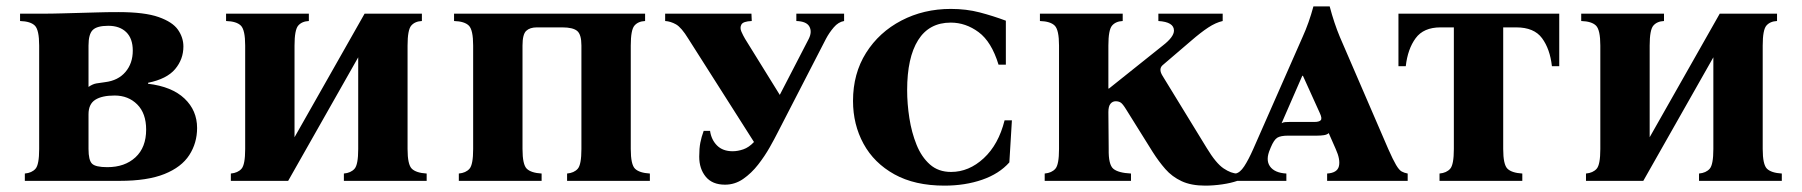

<svg xmlns="http://www.w3.org/2000/svg" viewBox="-20 -568 5659 603"><path d="M58 0V-23Q80 -25 91.5 -38Q103 -51 103 -100V-425Q103 -474 89.5 -487.5Q76 -501 43 -502V-525H103Q145 -525 175 -526Q205 -527 230.5 -527.5Q256 -528 284.5 -529Q313 -530 352 -530Q434 -530 478 -514.5Q522 -499 539 -474.5Q556 -450 556 -422Q556 -382 530 -351Q504 -320 445 -308V-305Q520 -296 559.5 -258.5Q599 -221 599 -166Q599 -119 574.5 -81Q550 -43 496.5 -21.5Q443 0 356 0ZM258 -295Q271 -304 282.5 -306Q294 -308 310 -310Q351 -315 374 -342Q397 -369 397 -409Q397 -447 376.5 -467Q356 -487 320 -487Q285 -487 271.5 -474Q258 -461 258 -425ZM317 -43Q372 -43 405.5 -74Q439 -105 439 -161Q439 -212 411 -240Q383 -268 340 -268Q300 -268 279 -254.5Q258 -241 258 -209V-100Q258 -65 269 -54Q280 -43 317 -43Z M885 0H705V-23Q727 -25 738.5 -38Q750 -51 750 -100V-425Q750 -474 736.5 -487.5Q723 -501 690 -502V-525H950V-502Q928 -501 916.5 -487.5Q905 -474 905 -425V-137L1125 -525H1305V-502Q1283 -501 1271.5 -487.5Q1260 -474 1260 -425V-100Q1260 -51 1273.5 -38Q1287 -25 1320 -23V0H1060V-23Q1082 -25 1093.5 -38Q1105 -51 1105 -100V-388Z M1961 -425V-100Q1961 -51 1974.5 -38Q1988 -25 2021 -23V0H1761V-23Q1783 -25 1794.5 -38Q1806 -51 1806 -100V-425Q1806 -460 1792.5 -471Q1779 -482 1746 -482H1666Q1644 -482 1632.5 -471Q1621 -460 1621 -425V-100Q1621 -51 1634.5 -38Q1648 -25 1681 -23V0H1421V-23Q1443 -25 1454.5 -38Q1466 -51 1466 -100V-425Q1466 -474 1452.5 -487.5Q1439 -501 1406 -502V-525H2006V-502Q1984 -501 1972.5 -487.5Q1961 -474 1961 -425Z M2257 12Q2217 12 2196.5 -13Q2176 -38 2176 -76Q2176 -102 2179.5 -120Q2183 -138 2190 -157H2210Q2214 -129 2232 -111Q2250 -93 2281 -93Q2297 -93 2314.5 -99Q2332 -105 2348 -122L2142 -446Q2120 -482 2103 -491.5Q2086 -501 2069 -502V-525H2340L2341 -502Q2314 -501 2308.5 -491Q2303 -481 2308.5 -468.5Q2314 -456 2320 -446L2429 -270L2520 -446Q2531 -468 2522 -484.5Q2513 -501 2481 -502V-525H2631V-502Q2613 -499 2598.5 -482Q2584 -465 2574 -446L2422 -151Q2413 -133 2397.5 -105.5Q2382 -78 2361 -51Q2340 -24 2314 -6Q2288 12 2257 12Z M2946 15Q2853 15 2789 -20.5Q2725 -56 2692 -116.5Q2659 -177 2659 -251Q2659 -337 2700 -402Q2741 -467 2811 -503.5Q2881 -540 2966 -540Q3015 -540 3057 -529Q3099 -518 3139 -503V-365H3116Q3094 -437 3053.5 -467Q3013 -497 2966 -497Q2898 -497 2863.5 -442Q2829 -387 2829 -285Q2829 -242 2836 -197Q2843 -152 2858.5 -113.5Q2874 -75 2900.5 -51.5Q2927 -28 2967 -28Q3023 -28 3069.5 -71Q3116 -114 3135 -190H3158L3150 -58Q3118 -22 3064.5 -3.5Q3011 15 2946 15Z M3770 -103Q3799 -55 3823 -39Q3847 -23 3866 -23V0Q3846 7 3818.5 11Q3791 15 3765 15Q3721 15 3691 1Q3661 -13 3640 -37Q3619 -61 3600 -91L3517 -224Q3506 -242 3499.5 -246Q3493 -250 3484 -250Q3474 -250 3467.5 -242Q3461 -234 3461 -216L3462 -100Q3461 -51 3476.5 -38Q3492 -25 3532 -23V0H3261V-23Q3283 -25 3294.5 -38Q3306 -51 3306 -100V-425Q3306 -474 3292.5 -487.5Q3279 -501 3246 -502V-525H3506V-502Q3484 -501 3472.5 -487.5Q3461 -474 3461 -425V-290H3463L3632 -425Q3667 -452 3667 -472Q3667 -499 3618 -502V-525H3820V-502Q3798 -497 3774.5 -481.5Q3751 -466 3721 -440L3631 -363Q3618 -351 3631 -330Z M4340 -100Q4355 -66 4364.5 -50Q4374 -34 4382 -29.5Q4390 -25 4401 -23V0H4148V-23Q4180 -25 4185 -46Q4190 -67 4175 -100L4153 -150Q4148 -145 4138 -143.5Q4128 -142 4117 -142H4026Q4002 -142 3991.5 -135.5Q3981 -129 3971 -105L3969 -100Q3954 -66 3968.5 -45.5Q3983 -25 4020 -23V0H3860V-23Q3874 -25 3887.5 -45.5Q3901 -66 3916 -100L4071 -452Q4081 -474 4089.5 -498Q4098 -522 4105 -548H4156Q4170 -495 4188 -452ZM4108 -185Q4123 -185 4128 -190.5Q4133 -196 4125 -213L4072 -330H4070L4005 -181Q4010 -184 4016 -184.5Q4022 -185 4030 -185Z M4372 -525H4877V-360H4854Q4848 -414 4823 -448Q4798 -482 4742 -482H4701V-100Q4701 -51 4714.5 -38Q4728 -25 4761 -23V0H4501V-23Q4523 -25 4534.5 -38Q4546 -51 4546 -100V-482H4504Q4451 -482 4426 -448Q4401 -414 4395 -360H4372Z M5141 0H4961V-23Q4983 -25 4994.5 -38Q5006 -51 5006 -100V-425Q5006 -474 4992.5 -487.5Q4979 -501 4946 -502V-525H5206V-502Q5184 -501 5172.5 -487.5Q5161 -474 5161 -425V-137L5381 -525H5561V-502Q5539 -501 5527.5 -487.5Q5516 -474 5516 -425V-100Q5516 -51 5529.5 -38Q5543 -25 5576 -23V0H5316V-23Q5338 -25 5349.5 -38Q5361 -51 5361 -100V-388Z"/></svg>

Font: Bona Nova SC
Style: Bold
Weight: 700
Designer: Mateusz Machalski
Foundry: Capitalics
Version: Version 4.001; ttfautohint (v1.8.4.7-5d5b)